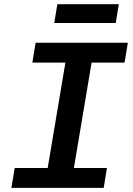

<svg xmlns="http://www.w3.org/2000/svg" viewBox="-20 -904 640 924"><path d="M479 0 494.7 -95.5H335.6L420.8 -602.6H579.5L595.2 -698.2H151.3L135.7 -602.6H294.7L209.5 -95.5H50.8L34.8 0ZM241.1 -793.3H536.9L551.8 -883.9H256Z"/></svg>

Font: Margiela Mono Italic SmBold It
Style: Regular
Weight: 600
Designer: Mike Abbink, Paul van der Laan, Pieter van Rosmalen
Foundry: Bold Monday
Version: Version 2.003 2021